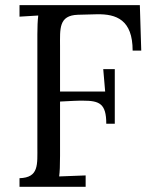

<svg xmlns="http://www.w3.org/2000/svg" viewBox="-20 -720 588 740"><path d="M211.4 -328.6C255.9 -331.1 280.8 -332 285.6 -332H299.8C363.3 -332 389.6 -320.8 389.6 -243.2H422.4V-453.6H377.9L385.3 -367.2H211.4V-540C211.4 -609.4 205.6 -660.6 280.3 -663.1L353 -665C428.7 -666.5 491.2 -643.6 491.2 -524.9H524.4L519 -700.2H55.2V-655.8L127.4 -660.2C125 -640.1 124 -615.2 124 -587.9V-155.8C124 -85 130.4 -35.6 55.2 -33.2V0H310.1V-43.9L208 -40C210.4 -57.1 211.4 -82.5 211.4 -119.1Z"/></svg>

Font: Parastoo
Style: Regular
Weight: 400
Foundry: Saber Rastikerdar (saber.rastikerdar@gmail.com)
Version: Version 2.0.1